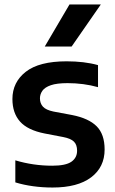

<svg xmlns="http://www.w3.org/2000/svg" viewBox="-20 -828 516 858"><path d="M215 10Q170 10 128 4.2Q86 -1.5 48.5 -13V-111.5Q88.5 -99.5 129.8 -93.5Q171 -87.5 213.5 -87.5Q273.5 -87.5 299 -105.2Q324.5 -123 324.5 -154.5Q324.5 -181 310.5 -195Q296.5 -209 263 -215.5L179.5 -231.5Q103.5 -246.5 69.5 -284.8Q35.5 -323 35.5 -385.5Q35.5 -460.5 95.2 -507.2Q155 -554 278 -554Q316.5 -554 352.2 -549.8Q388 -545.5 418 -537V-438.5Q386 -447.5 351.8 -452Q317.5 -456.5 282 -456.5Q234 -456.5 207.2 -447.2Q180.5 -438 169.5 -422.5Q158.5 -407 158.5 -388.5Q158.5 -366 172 -351.2Q185.5 -336.5 219 -329.5L302 -314Q376 -299.5 411.8 -263.8Q447.5 -228 447.5 -160Q447.5 -81 387.2 -35.5Q327 10 215 10ZM180 -620 290.5 -808H430.5L300 -620Z"/></svg>

Font: Encode Sans Condensed Thin SemiBold
Style: Regular
Weight: 600
Version: Version 3.002